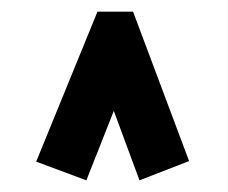

<svg xmlns="http://www.w3.org/2000/svg" viewBox="-20 -644 390 329"><path d="M128 -335 42 -367 147 -624H208L304 -368L219 -335L175 -454Z"/></svg>

Font: Inconsolata ExtraCondensed Black
Style: Regular
Weight: 900
Width: 2
Monospace: yes
Designer: Raph Levien, Cyreal, Brenton Simpson
Foundry: Raph Levien, Cyreal, Google
Version: Version 3.001; ttfautohint (v1.8.2.53-6de2)